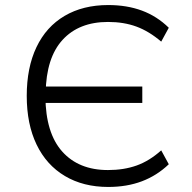

<svg xmlns="http://www.w3.org/2000/svg" viewBox="-20 -733 761 761"><path d="M409 8Q310 8 237 -35.5Q164 -79 125 -160Q86 -241 86 -353Q86 -465 124.5 -546Q163 -627 236 -670Q309 -713 409 -713Q483 -713 542.5 -691Q602 -669 649 -623L619 -568Q571 -609 521 -627.5Q471 -646 408 -646Q293 -646 228 -575Q163 -504 161 -365L136 -390H544V-325H135L160 -350Q161 -206 226.5 -132.5Q292 -59 408 -59Q471 -59 521.5 -77Q572 -95 619 -137L649 -82Q602 -37 542.5 -14.5Q483 8 409 8Z"/></svg>

Font: Nunito Sans 6pt Light
Style: Regular
Weight: 300
Version: Version 3.101;gftools[0.9.27]